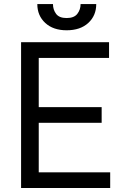

<svg xmlns="http://www.w3.org/2000/svg" viewBox="-20 -938 627 958"><path d="M529.8 -78.1V0H85.2V-727.3H524.1V-649.1H173.3V-403.4H487.2V-325.3H173.3V-78.1ZM382.1 -917.6H460.2Q460.2 -860.1 420.5 -823.5Q380.7 -786.9 312.5 -786.9Q245.4 -786.9 205.8 -823.5Q166.2 -860.1 166.2 -917.6H244.3Q244.3 -889.9 259.8 -869Q275.2 -848 312.5 -848Q349.8 -848 365.9 -869Q382.1 -889.9 382.1 -917.6Z"/></svg>

Font: Inter UI
Style: Regular
Weight: 400
Designer: Rasmus Andersson
Foundry: rsms
Version: Version 2.2